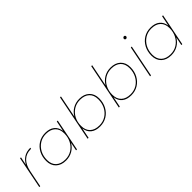

<svg xmlns="http://www.w3.org/2000/svg" viewBox="192 -1829 2918 2918"><g transform="rotate(-45 1651.0 -369.5)"><path d="M63 0 166 -517H186L159 -384Q193 -448 249 -484Q305 -520 390 -520L386 -500H377Q282 -500 221 -441.5Q160 -383 137 -270L83 0Z M637 3Q536 3 476.5 -53.5Q417 -110 417 -207Q417 -297 454.5 -367.5Q492 -438 558 -479Q624 -520 709 -520Q802 -520 857 -475Q912 -430 922 -349L956 -517H976L873 0H853L880 -135Q843 -71 780 -34Q717 3 637 3ZM640 -16Q718 -16 778.5 -54Q839 -92 874 -158.5Q909 -225 909 -309Q909 -401 855.5 -451Q802 -501 706 -501Q629 -501 568 -462.5Q507 -424 472 -358Q437 -292 437 -208Q437 -117 490.5 -66.5Q544 -16 640 -16Z M1102 0 1250 -742H1270L1198 -382Q1235 -446 1298 -483Q1361 -520 1441 -520Q1542 -520 1601.5 -463.5Q1661 -407 1661 -310Q1661 -221 1623.5 -150Q1586 -79 1520 -38Q1454 3 1369 3Q1276 3 1221 -42Q1166 -87 1156 -168L1122 0ZM1372 -16Q1450 -16 1510.5 -54Q1571 -92 1606 -158.5Q1641 -225 1641 -309Q1641 -401 1587.5 -451Q1534 -501 1438 -501Q1361 -501 1300 -463Q1239 -425 1204 -359Q1169 -293 1169 -208Q1169 -117 1222.5 -66.5Q1276 -16 1372 -16Z M1773 0 1921 -742H1941L1869 -382Q1906 -446 1969 -483Q2032 -520 2112 -520Q2213 -520 2272.5 -463.5Q2332 -407 2332 -310Q2332 -221 2294.5 -150Q2257 -79 2191 -38Q2125 3 2040 3Q1947 3 1892 -42Q1837 -87 1827 -168L1793 0ZM2043 -16Q2121 -16 2181.5 -54Q2242 -92 2277 -158.5Q2312 -225 2312 -309Q2312 -401 2258.5 -451Q2205 -501 2109 -501Q2032 -501 1971 -463Q1910 -425 1875 -359Q1840 -293 1840 -208Q1840 -117 1893.5 -66.5Q1947 -16 2043 -16Z M2444 0 2547 -517H2567L2464 0ZM2589 -660Q2579 -660 2572 -667Q2565 -674 2565 -684Q2565 -695 2573.5 -703.5Q2582 -712 2593 -712Q2603 -712 2610 -705Q2617 -698 2617 -688Q2617 -677 2608.5 -668.5Q2600 -660 2589 -660Z M2900 3Q2799 3 2739.5 -53.5Q2680 -110 2680 -207Q2680 -297 2717.5 -367.5Q2755 -438 2821 -479Q2887 -520 2972 -520Q3065 -520 3120 -475Q3175 -430 3185 -349L3219 -517H3239L3136 0H3116L3143 -135Q3106 -71 3043 -34Q2980 3 2900 3ZM2903 -16Q2981 -16 3041.5 -54Q3102 -92 3137 -158.5Q3172 -225 3172 -309Q3172 -401 3118.5 -451Q3065 -501 2969 -501Q2892 -501 2831 -462.5Q2770 -424 2735 -358Q2700 -292 2700 -208Q2700 -117 2753.5 -66.5Q2807 -16 2903 -16Z"/></g></svg>

Font: Montserrat Thin
Style: Italic
Weight: 100
Italic angle: -11.3°
Designer: Julieta Ulanovsky
Foundry: Julieta Ulanovsky
Version: Version 9.000; ttfautohint (v1.8.4.7-5d5b)